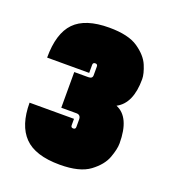

<svg xmlns="http://www.w3.org/2000/svg" viewBox="-86 -853 472 536"><g transform="rotate(20 150.0 -584.5)"><path d="M150 -381Q77 -381 44.5 -414.5Q12 -448 12 -515H144V-496Q144 -489 151 -489Q158 -489 158 -496V-518Q158 -532 145 -532H100V-638H142Q154 -638 154 -648V-674Q154 -681 147 -681Q140 -681 140 -674V-650H15Q15 -722 47 -755Q79 -788 150 -788Q207 -788 236 -768Q265 -748 275 -724Q285 -700 285 -684Q285 -612 243 -590Q287 -572 287 -494Q287 -477 277.5 -451Q268 -425 238.5 -403Q209 -381 150 -381Z"/></g></svg>

Font: Tanohe Sans ExtraBold
Style: Regular
Weight: 800
Designer: Village Type and Design LLC & Cristiano Sobral
Foundry: Cooper Hewitt Smithsonian Design Museum
Version: Version 1.00;September 29, 2021;FontCreator 13.0.0.2655 64-b